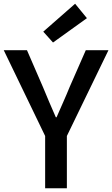

<svg xmlns="http://www.w3.org/2000/svg" viewBox="-23 -1005 599 1025"><path d="M218 0H334V-279L556 -737H435L349 -541C327 -486 303 -435 279 -379H275C250 -435 229 -486 206 -541L121 -737H-3L218 -279ZM260 -778 441 -908 378 -985 208 -836Z"/></svg>

Font: Noto Sans HK Medium
Style: Regular
Weight: 500
Designer: Ryoko NISHIZUKA 西塚涼子 (kana, bopomofo & ideographs); Paul D. Hunt (Latin, Greek & Cyrillic); Sandoll Communications 산돌커뮤니
Foundry: Adobe
Version: Version 2.002;hotconv 1.0.116;makeotfexe 2.5.65601